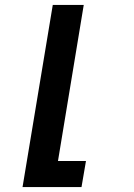

<svg xmlns="http://www.w3.org/2000/svg" viewBox="-20 -540 540 775"><path d="M71 215 193 -520H318L214 110H327L309 215Z"/></svg>

Font: Iosevka Term Curly Extrabold
Style: Italic
Weight: 800
Italic angle: -9°
Designer: Belleve Invis
Foundry: Belleve Invis
Version: Version 32.3.0